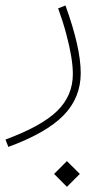

<svg xmlns="http://www.w3.org/2000/svg" viewBox="-99 -286 390 714"><path d="M102.1 360.8 149.9 408.7 197.8 360.8 149.9 313ZM117.2 -254.9Q135.3 -205.1 147.2 -160.4Q159.2 -115.7 165.5 -78.1Q171.9 -40.5 171.9 -10.7Q171.9 69.8 113.5 126.7Q55.2 183.6 -78.6 232.9L-67.9 260.3Q73.2 208.5 137.2 143.1Q201.2 77.6 201.2 -14.2Q201.2 -62 187 -124.5Q172.9 -187 144.5 -265.6Z"/></svg>

Font: Estedad-FD VF
Style: Regular
Weight: 100
Designer: Amin Abedi
Version: Version 7.3